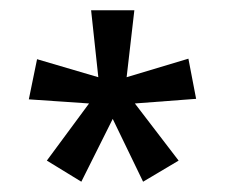

<svg xmlns="http://www.w3.org/2000/svg" viewBox="-20 -781 437 373"><path d="M241 -761 226 -631 346 -667 361 -589 242 -580 327 -469 258 -428 199 -550 138 -428 71 -469 153 -580 36 -588 52 -666 171 -631 157 -761Z"/></svg>

Font: Noto Sans Khmer ExtraCondensed
Style: Regular
Weight: 400
Width: 2
Designer: Danh Hong and the Monotype Design Team
Foundry: Monotype Imaging Inc.
Version: Version 2.004; ttfautohint (v1.8.4.7-5d5b)